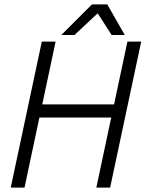

<svg xmlns="http://www.w3.org/2000/svg" viewBox="-20 -857 665 877"><path d="M488 -320H160L92 0H29L171 -667H234L173 -380H501L562 -667H625L483 0H420ZM400 -837H470L550 -697H490ZM470 -837 320 -697H260L400 -837Z"/></svg>

Font: Epunda Sans Light
Style: Italic
Weight: 300
Italic angle: -12.0243°
Designer: Simon Atzbach
Foundry: typofactur
Version: Version 2.204